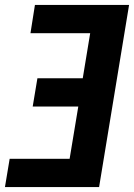

<svg xmlns="http://www.w3.org/2000/svg" viewBox="-20 -755 541 775"><path d="M0 0 19 -114H261L296 -325H112L131 -439H314L344 -621H103L121 -735H501L380 0Z"/></svg>

Font: Iosevka SS04 Heavy Oblique
Style: Regular
Weight: 900
Italic angle: -9°
Monospace: yes
Designer: Belleve Invis
Foundry: Belleve Invis
Version: Version 19.0.0; ttfautohint (v1.8.4)